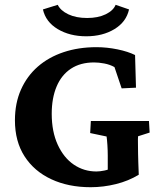

<svg xmlns="http://www.w3.org/2000/svg" viewBox="-20 -781 685 810"><path d="M362.3 8.8Q268.6 8.8 196.3 -24.9Q124 -58.6 83.5 -121.6Q43 -184.6 43 -273.4Q43 -345.7 68.4 -402.8Q93.8 -460 139.6 -500Q185.5 -540 248.5 -561Q311.5 -582 386.7 -582Q430.7 -582 475.6 -572.8Q520.5 -563.5 549.8 -548.8L553.7 -411.1L493.2 -408.2L462.9 -498Q443.4 -508.8 419.9 -513.2Q396.5 -517.6 377 -517.6Q319.3 -517.6 279.3 -491.2Q239.3 -464.8 218.8 -416Q198.2 -367.2 198.2 -300.8Q198.2 -225.6 223.6 -170.4Q249 -115.2 291.5 -86.4Q334 -57.6 386.7 -57.6Q401.4 -57.6 420.4 -61.5Q439.5 -65.4 455.1 -74.2L434.6 -21.5V-125Q434.6 -145.5 433.1 -168.9Q431.6 -192.4 429.7 -205.1L360.4 -219.7L363.3 -270.5H608.4L611.3 -221.7L562.5 -206.1Q561.5 -196.3 562 -175.8Q562.5 -155.3 562.5 -132.8Q562.5 -116.2 563.5 -94.7Q564.5 -73.2 565.4 -43.9Q522.5 -17.6 469.2 -4.4Q416 8.8 362.3 8.8ZM467.8 -760.7 524.4 -741.2Q512.7 -688.5 462.9 -658.2Q413.1 -627.9 343.8 -627.9Q274.4 -627.9 223.6 -658.2Q172.9 -688.5 161.1 -741.2L223.6 -760.7Q235.4 -736.3 268.1 -720.7Q300.8 -705.1 347.7 -705.1Q393.6 -705.1 425.8 -720.7Q458 -736.3 467.8 -760.7Z"/></svg>

Font: Crimson Pro
Style: Bold
Weight: 700
Designer: Jacques Le Bailly
Foundry: Baron von Fonthausen
Version: Version 1.003